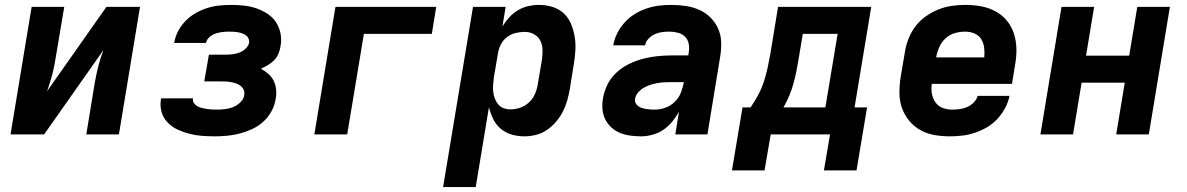

<svg xmlns="http://www.w3.org/2000/svg" viewBox="-20 -548 4840 783"><path d="M23 0 109 -520H242L207 -312Q202 -278 193 -243.5Q184 -209 172 -176L414 -520H551L465 0H332L366 -208Q372 -242 380.5 -276.5Q389 -311 402 -344L160 0Z M856 8Q829 8 803 6Q777 4 752 -2.5Q727 -9 704.5 -19.5Q682 -30 664.5 -47.5Q647 -65 639.5 -89.5Q632 -114 636 -141L637 -147H767V-146Q765 -136 771 -127.5Q777 -119 785.5 -114.5Q794 -110 804 -107.5Q814 -105 824 -103.5Q834 -102 844 -101.5Q854 -101 865 -101Q881 -101 898 -103Q915 -105 931 -111.5Q947 -118 960.5 -131Q974 -144 976 -160Q978 -172 974 -181.5Q970 -191 961.5 -197.5Q953 -204 943.5 -207.5Q934 -211 923 -213Q912 -215 901 -215.5Q890 -216 879 -216H813L832 -325H898Q912 -325 926.5 -326.5Q941 -328 955 -333Q969 -338 981 -349Q993 -360 996 -374Q997 -383 993.5 -391Q990 -399 983 -404Q976 -409 967.5 -412Q959 -415 950.5 -416.5Q942 -418 932.5 -418.5Q923 -419 914 -419Q901 -419 887.5 -417.5Q874 -416 860 -411.5Q846 -407 834.5 -397Q823 -387 820 -373H690L691 -376Q695 -400 707.5 -423Q720 -446 738.5 -464.5Q757 -483 779.5 -495.5Q802 -508 826 -515.5Q850 -523 874.5 -525.5Q899 -528 923 -528Q950 -528 976 -525Q1002 -522 1025.5 -514Q1049 -506 1070.5 -492Q1092 -478 1105.5 -457.5Q1119 -437 1124 -411.5Q1129 -386 1124 -360Q1122 -345 1116 -330Q1110 -315 1098.5 -303Q1087 -291 1072.5 -282.5Q1058 -274 1044 -268Q1060 -259 1074 -247Q1088 -235 1096 -218.5Q1104 -202 1106 -182.5Q1108 -163 1104 -143Q1100 -118 1087 -94Q1074 -70 1053.5 -51.5Q1033 -33 1008 -21.5Q983 -10 958 -3.5Q933 3 907 5.5Q881 8 856 8Z M1262 0 1348 -520H1759L1741 -410H1464L1396 0Z M1787 215 1909 -520H2042L2029 -440Q2041 -460 2056.5 -477Q2072 -494 2092 -506Q2112 -518 2134 -523Q2156 -528 2177 -528Q2206 -528 2232.5 -520Q2259 -512 2278.5 -494Q2298 -476 2308.5 -451Q2319 -426 2323.5 -399Q2328 -372 2326.5 -343.5Q2325 -315 2320 -286L2304 -186Q2300 -163 2293.5 -139.5Q2287 -116 2276 -94Q2265 -72 2248.5 -52.5Q2232 -33 2211 -18.5Q2190 -4 2166 2Q2142 8 2119 8Q2091 8 2066 0.5Q2041 -7 2021.5 -23.5Q2002 -40 1991 -63Q1980 -86 1974 -111L1920 215ZM2062 -102Q2082 -102 2102 -109Q2122 -116 2137.5 -130.5Q2153 -145 2161.5 -164.5Q2170 -184 2173 -204L2190 -304Q2193 -324 2192.5 -344.5Q2192 -365 2183.5 -382Q2175 -399 2157.5 -408.5Q2140 -418 2120 -418Q2102 -418 2083 -413.5Q2064 -409 2048 -397Q2032 -385 2023 -367.5Q2014 -350 2011 -332L1994 -232Q1992 -217 1991 -202Q1990 -187 1991.5 -173Q1993 -159 1998 -146Q2003 -133 2011.5 -122.5Q2020 -112 2033.5 -107Q2047 -102 2062 -102Z M2595 8Q2572 8 2550 5Q2528 2 2508.5 -6Q2489 -14 2473.5 -28Q2458 -42 2448.5 -61Q2439 -80 2437 -102Q2435 -124 2439 -147Q2444 -176 2457.5 -203.5Q2471 -231 2494.5 -252.5Q2518 -274 2546 -287.5Q2574 -301 2603 -308.5Q2632 -316 2661 -319Q2690 -322 2719 -322H2787L2789 -335Q2792 -353 2788.5 -370Q2785 -387 2773.5 -398.5Q2762 -410 2744.5 -414.5Q2727 -419 2710 -419Q2695 -419 2679.5 -417Q2664 -415 2650 -408.5Q2636 -402 2624.5 -390Q2613 -378 2611 -363H2481Q2485 -388 2497 -412Q2509 -436 2527.5 -456.5Q2546 -477 2569 -491Q2592 -505 2617 -513.5Q2642 -522 2667.5 -525Q2693 -528 2719 -528Q2748 -528 2777.5 -523.5Q2807 -519 2832.5 -507.5Q2858 -496 2877.5 -476.5Q2897 -457 2908.5 -431.5Q2920 -406 2921 -376.5Q2922 -347 2917 -317L2865 0H2734L2749 -92Q2737 -71 2721 -51.5Q2705 -32 2685 -18.5Q2665 -5 2641 1.5Q2617 8 2595 8ZM2651 -101Q2672 -101 2694 -109Q2716 -117 2732.5 -133.5Q2749 -150 2757 -171Q2765 -192 2769 -213H2719Q2705 -213 2691 -212.5Q2677 -212 2662.5 -209.5Q2648 -207 2633.5 -202.5Q2619 -198 2606 -190.5Q2593 -183 2582.5 -171Q2572 -159 2570 -145Q2568 -136 2572 -128Q2576 -120 2583 -115Q2590 -110 2598 -107.5Q2606 -105 2615.5 -103.5Q2625 -102 2633.5 -101.5Q2642 -101 2651 -101Z M2965 147 3008 -110H3041Q3058 -135 3072 -161Q3086 -187 3095 -214.5Q3104 -242 3110 -269.5Q3116 -297 3121 -325L3153 -520H3533L3465 -110H3516L3473 147H3340L3365 0H3123L3098 147ZM3175 -110H3346L3396 -410H3254L3237 -309Q3233 -284 3228 -258.5Q3223 -233 3216 -208Q3209 -183 3199 -158.5Q3189 -134 3175 -110Z M3854 8Q3821 8 3790 2.5Q3759 -3 3732.5 -18Q3706 -33 3687 -56.5Q3668 -80 3658 -108.5Q3648 -137 3648 -169.5Q3648 -202 3653 -234L3670 -334Q3674 -361 3684.5 -388.5Q3695 -416 3712.5 -439.5Q3730 -463 3754.5 -480.5Q3779 -498 3806 -509Q3833 -520 3861 -524Q3889 -528 3916 -528Q3949 -528 3980 -522.5Q4011 -517 4038.5 -502.5Q4066 -488 4085.5 -464.5Q4105 -441 4114.5 -412Q4124 -383 4125 -351Q4126 -319 4120 -286L4107 -206H3780Q3777 -185 3780.5 -165.5Q3784 -146 3795 -130.5Q3806 -115 3824 -108Q3842 -101 3863 -101Q3878 -101 3893.5 -103Q3909 -105 3924 -111.5Q3939 -118 3951 -130Q3963 -142 3967 -157H4097Q4092 -132 4079 -107.5Q4066 -83 4047.5 -63Q4029 -43 4005 -29Q3981 -15 3955.5 -6.5Q3930 2 3904.5 5Q3879 8 3854 8ZM3798 -314H3994Q3996 -334 3993.5 -353.5Q3991 -373 3981.5 -388.5Q3972 -404 3954 -411.5Q3936 -419 3916 -419Q3895 -419 3874 -413Q3853 -407 3836.5 -392Q3820 -377 3811 -357Q3802 -337 3798 -316Z M4223 0 4309 -520H4442L4409 -321H4585L4618 -520H4751L4665 0H4532L4567 -211H4391L4356 0Z"/></svg>

Font: Iosevka XBd Ex Obl
Style: Regular
Weight: 800
Width: 7
Italic angle: -9°
Monospace: yes
Designer: Belleve Invis
Foundry: Belleve Invis
Version: Version 32.5.0; ttfautohint (v1.8.4)